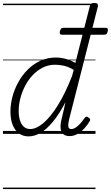

<svg xmlns="http://www.w3.org/2000/svg" viewBox="-20 -910 753 1305"><path d="M174 17Q136 17 108.5 -3.5Q81 -24 66 -61.5Q51 -99 51 -151Q51 -199 64 -250Q77 -301 103 -349Q129 -397 167 -435.5Q205 -474 253.5 -496.5Q302 -519 361 -519Q393 -519 427.5 -509.5Q462 -500 492 -482L591 -870Q594 -881 600.5 -885.5Q607 -890 621 -890Q637 -890 642.5 -883.5Q648 -877 645 -865L449 -96Q442 -66 444.5 -49.5Q447 -33 464 -33Q480 -33 495.5 -43.5Q511 -54 526.5 -71.5Q542 -89 555 -108Q561 -116 567 -117Q573 -118 580 -112Q591 -106 592.5 -99.5Q594 -93 590 -87Q575 -61 553.5 -37.5Q532 -14 506.5 0.5Q481 15 453 15Q426 15 410.5 2Q395 -11 392 -37Q389 -63 399 -102Q406 -131 412.5 -159.5Q419 -188 425 -216Q383 -135 340.5 -83.5Q298 -32 256.5 -7.5Q215 17 174 17ZM107 -156Q107 -121 115.5 -93Q124 -65 141.5 -49Q159 -33 186 -33Q226 -33 273.5 -72.5Q321 -112 371 -191Q421 -270 469 -391L481 -435Q444 -457 413 -463.5Q382 -470 354 -470Q309 -470 270.5 -450.5Q232 -431 201.5 -398.5Q171 -366 150 -325Q129 -284 118 -240.5Q107 -197 107 -156ZM402 -674Q390 -674 387.5 -680.5Q385 -687 387 -698Q390 -708 395 -714.5Q400 -721 412 -721H696Q710 -721 712 -714Q714 -707 712 -697Q710 -686 705 -680Q700 -674 687 -674ZM0 365H629V375H0ZM0 -20H629V0H0ZM0 -505H629V-500H0ZM0 -885H629V-875H0Z"/></svg>

Font: Playwrite IS Guides
Style: Regular
Weight: 400
Designer: Veronika Burian, José Scaglione
Foundry: TypeTogether
Version: Version 1.003